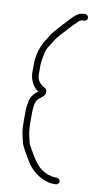

<svg xmlns="http://www.w3.org/2000/svg" viewBox="-88 -746 471 860"><g transform="rotate(10 147.5 -316.0)"><path d="M228 -703H221C215 -703 207.4 -701 198.3 -697.1C189.2 -693.1 176.1 -681.6 158.8 -662.6C141.6 -643.5 129.3 -630 122 -622C90.4 -587.6 92.8 -586.4 75.2 -559.7C57.4 -532.5 40 -490 40 -443V-402C40 -375.1 57.2 -334.3 82 -326C59.8 -309.4 47.3 -290.2 44.5 -268.5C42.5 -252.8 40 -246.2 40 -229V-182C40 -141.1 41 -135.3 54.3 -83.1C57.4 -71 84.2 -23.6 102 2.7C122.9 33.6 170.1 71 221 71H230C237.9 71 245 63.9 245 56C245 48.1 237.9 41 230 41H221C213 41 202 38.7 188 34C159.7 24.6 134.8 1.6 113.5 -35C108 -44.5 85.3 -80.7 82 -94L75 -125.5C71.7 -140.5 70 -159.3 70 -182V-228.8C70 -261.8 76.6 -283.5 89.8 -293.7C98.6 -300.6 105.3 -306.3 110 -311C119 -320 118.9 -339.5 107.5 -345.5C87.8 -355.9 70 -369.9 70 -402V-442.5C70 -450.2 70.8 -458.3 72.4 -466.9C77.3 -493.9 78.3 -511 93.5 -533.7C114 -564.5 111 -566 136.6 -593.9C156.7 -615.8 165.1 -626.1 182 -643L201 -662C208.3 -669.3 215 -673 221 -673H228C236.2 -673 243 -679.1 243 -687.5C243 -695.8 236.2 -703 228 -703Z"/></g></svg>

Font: MewTooHand
Style: Condensed
Weight: 400
Designer: Mew Too, Robert Jablonski
Version: Version 0.77